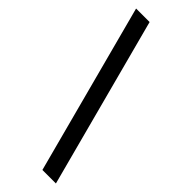

<svg xmlns="http://www.w3.org/2000/svg" viewBox="-275 -807 894 894"><g transform="rotate(45 172.0 -360.0)"><path d="M239 60 16 -780H105L328 60Z"/></g></svg>

Font: Cazoo Sans
Style: Regular
Weight: 400
Designer: Jonathan Barnbrook, Julián Moncada
Foundry: Barnbrook Fonts
Version: Version 2.000;Glyphs 3.3 (3337)